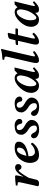

<svg xmlns="http://www.w3.org/2000/svg" viewBox="1396 -2134 750 3581"><g transform="rotate(-90 1770.5 -343.0)"><path d="M266.1 -285.2 270 -284.2Q303.2 -354 349.1 -395Q395 -436 439.9 -436Q469.7 -436 485.8 -418.9Q502 -401.9 502 -379.9Q502 -355 486.6 -335.9Q471.2 -316.9 448.2 -316.9Q420.9 -316.9 404.8 -335Q402.3 -337.9 398.2 -346.9Q394 -356 389.6 -362.5Q385.3 -369.1 380.9 -369.1Q366.7 -369.1 325 -309.6Q283.2 -250 244.1 -179.2L217.8 -71.8Q216.8 -68.4 214.4 -57.4Q211.9 -46.4 210.9 -42.5Q210 -38.6 206.8 -29.3Q203.6 -20 200.4 -16.1Q197.3 -12.2 191.7 -5.9Q186 0.5 179.4 2.9Q172.9 5.4 163.3 7.6Q153.8 9.8 142.1 9.8Q108.9 9.8 98.9 3.4Q88.9 -2.9 88.9 -17.1Q88.9 -23.9 91.1 -32.5Q93.3 -41 96.7 -52.7Q100.1 -64.5 101.6 -71.8L155.8 -315.9Q163.6 -348.1 163.8 -367.2Q164.1 -386.2 146 -387.2L106 -390.1Q92.8 -409.2 105 -422.9Q207 -436 270 -436Q291.5 -436 291.5 -411.1Q291.5 -397 274.4 -320.3Z M807.6 -365.2Q807.6 -400.4 769 -399.9Q698.2 -399.9 653.8 -224.1Q807.6 -249 807.6 -365.2ZM918.9 -369.1Q918.9 -353 916.5 -339.1Q914.1 -325.2 898.4 -300Q882.8 -274.9 856.4 -255.4Q830.1 -235.8 776.4 -216.3Q722.7 -196.8 648.9 -186Q644 -124 668 -95Q691.9 -65.9 720.7 -65.9Q803.7 -65.9 872.1 -139.2Q883.3 -139.2 891.1 -130.6Q898.9 -122.1 897.9 -109.9Q811 10.3 668.9 9.8Q588.9 9.8 555.9 -39.6Q522.9 -88.9 522.9 -165Q522.9 -209 541.5 -256.6Q560.1 -304.2 593.5 -346.7Q627 -389.2 681.9 -416.5Q736.8 -443.8 801.8 -443.8Q918.9 -444.3 918.9 -369.1Z M1343.8 -358.9Q1346.2 -336.9 1333.5 -322.3Q1320.8 -307.6 1306.6 -304.2Q1288.6 -299.3 1272.5 -305.2Q1256.3 -311 1253.4 -326.2Q1237.3 -405.8 1187.5 -405.8Q1135.3 -405.8 1135.3 -355Q1135.3 -298.8 1209.5 -259.8Q1324.7 -199.2 1324.7 -128.9Q1324.7 -70.8 1279.1 -29.3Q1233.4 12.2 1145 12.2Q1079.6 12.2 1031 -13.9Q982.4 -40 982.4 -87.9Q982.4 -109.9 997.1 -124.5Q1011.7 -139.2 1025.9 -139.2Q1063.5 -139.2 1089.4 -81.1Q1100.6 -56.2 1121.1 -42.5Q1141.6 -28.8 1166 -28.8Q1220.7 -28.8 1220.7 -78.1Q1220.7 -144.5 1153.3 -183.1Q1104 -211.4 1075.9 -246.6Q1047.9 -281.7 1047.9 -314Q1047.9 -352.1 1061.5 -378.7Q1075.2 -405.3 1100.6 -418.9Q1126 -432.6 1155.8 -438.2Q1185.5 -443.8 1224.6 -443.8Q1271.5 -443.8 1305.7 -419.7Q1339.8 -395.5 1343.8 -358.9Z M1760.7 -358.9Q1763.2 -336.9 1750.5 -322.3Q1737.8 -307.6 1723.6 -304.2Q1705.6 -299.3 1689.5 -305.2Q1673.3 -311 1670.4 -326.2Q1654.3 -405.8 1604.5 -405.8Q1552.2 -405.8 1552.2 -355Q1552.2 -298.8 1626.5 -259.8Q1741.7 -199.2 1741.7 -128.9Q1741.7 -70.8 1696 -29.3Q1650.4 12.2 1562 12.2Q1496.6 12.2 1448 -13.9Q1399.4 -40 1399.4 -87.9Q1399.4 -109.9 1414.1 -124.5Q1428.7 -139.2 1442.9 -139.2Q1480.5 -139.2 1506.3 -81.1Q1517.6 -56.2 1538.1 -42.5Q1558.6 -28.8 1583 -28.8Q1637.7 -28.8 1637.7 -78.1Q1637.7 -144.5 1570.3 -183.1Q1521 -211.4 1492.9 -246.6Q1464.8 -281.7 1464.8 -314Q1464.8 -352.1 1478.5 -378.7Q1492.2 -405.3 1517.6 -418.9Q1543 -432.6 1572.8 -438.2Q1602.5 -443.8 1641.6 -443.8Q1688.5 -443.8 1722.7 -419.7Q1756.8 -395.5 1760.7 -358.9Z M2124.5 -194.8Q2137.7 -231 2146.5 -273.4Q2155.3 -315.9 2155.3 -331.1Q2155.3 -360.8 2142.3 -382.8Q2129.4 -404.8 2108.4 -404.8Q2051.3 -404.8 2001.5 -318.8Q1951.7 -232.9 1951.7 -150.9Q1951.7 -40 2001.5 -40Q2023.4 -40 2062 -87.4Q2100.6 -134.8 2124.5 -194.8ZM2091.3 -39.1Q2091.3 -52.2 2092.3 -58.1L2090.3 -59.1Q2045.4 -16.1 2021.5 -3.2Q1997.6 9.8 1967.3 9.8Q1896.5 9.8 1863 -35.2Q1829.6 -80.1 1829.6 -131.8Q1829.6 -244.6 1922.6 -344.2Q2015.6 -443.8 2105.5 -443.8Q2172.4 -443.8 2189.5 -392.1Q2219.2 -413.1 2246.6 -443.8L2301.3 -446.8Q2303.2 -446.8 2303.2 -443.8Q2280.8 -359.9 2272 -320.8L2224.6 -125Q2217.8 -96.2 2217.3 -83Q2217.3 -66.9 2226.6 -66.9Q2241.7 -66.9 2283.7 -105L2308.6 -82Q2253.4 -27.8 2222.4 -9Q2191.4 9.8 2153.3 9.8Q2119.1 9.8 2105.2 -5.6Q2091.3 -21 2091.3 -39.1Z M2499 -563Q2503.4 -581.5 2505.4 -592Q2507.3 -602.5 2506.1 -611.6Q2504.9 -620.6 2502.7 -624.3Q2500.5 -627.9 2491.5 -631.3Q2482.4 -634.8 2474.1 -635.7Q2465.8 -636.7 2447.3 -638.2Q2442.4 -652.3 2452.1 -671.9Q2565.4 -676.8 2635.7 -698.2Q2643.1 -698.2 2646.7 -694.8Q2650.4 -691.4 2648.9 -685.1Q2638.2 -647.9 2623 -583L2519 -133.8Q2509.8 -93.3 2509.8 -82.5Q2509.8 -65.9 2520 -65.9Q2540 -65.9 2583 -100.1Q2604 -100.1 2608.9 -74.2Q2555.7 -30.3 2515.9 -10.3Q2476.1 9.8 2431.2 9.8Q2386.2 9.8 2386.2 -46.4Q2386.2 -73.2 2397.9 -125Z M2739.7 -118.2 2800.8 -381.8H2725.6Q2719.7 -381.8 2719.7 -383.8Q2719.7 -393.6 2724.6 -409.2Q2728.5 -425.3 2752.9 -425.8L2810.5 -429.2L2823.7 -479Q2825.7 -485.8 2828.6 -500.5Q2831.5 -515.1 2833.7 -522Q2835.9 -528.8 2839.8 -538.3Q2843.8 -547.9 2850.8 -553Q2857.9 -558.1 2867.7 -561Q2882.8 -564.9 2893.8 -567.4Q2904.8 -569.8 2918.7 -572Q2932.6 -574.2 2940.7 -572Q2948.7 -569.8 2948.7 -564Q2948.7 -563 2928.7 -474.1L2918.5 -429.2H3027.8Q3035.6 -423.3 3030.8 -404.8Q3025.9 -386.2 3016.6 -381.8H2908.7L2848.6 -127Q2841.8 -98.6 2842.3 -84Q2842.3 -65.9 2852.5 -65.9Q2861.3 -65.9 2883.1 -79.3Q2904.8 -92.8 2922.9 -112.8Q2931.6 -112.8 2940.2 -103.5Q2948.7 -94.2 2951.7 -85Q2865.7 10.3 2780.8 9.8Q2730 9.8 2730 -46.9Q2730 -76.2 2739.7 -118.2Z M3356.4 -194.8Q3369.6 -231 3378.4 -273.4Q3387.2 -315.9 3387.2 -331.1Q3387.2 -360.8 3374.3 -382.8Q3361.3 -404.8 3340.3 -404.8Q3283.2 -404.8 3233.4 -318.8Q3183.6 -232.9 3183.6 -150.9Q3183.6 -40 3233.4 -40Q3255.4 -40 3293.9 -87.4Q3332.5 -134.8 3356.4 -194.8ZM3323.2 -39.1Q3323.2 -52.2 3324.2 -58.1L3322.3 -59.1Q3277.3 -16.1 3253.4 -3.2Q3229.5 9.8 3199.2 9.8Q3128.4 9.8 3095 -35.2Q3061.5 -80.1 3061.5 -131.8Q3061.5 -244.6 3154.5 -344.2Q3247.6 -443.8 3337.4 -443.8Q3404.3 -443.8 3421.4 -392.1Q3451.2 -413.1 3478.5 -443.8L3533.2 -446.8Q3535.2 -446.8 3535.2 -443.8Q3512.7 -359.9 3503.9 -320.8L3456.5 -125Q3449.7 -96.2 3449.2 -83Q3449.2 -66.9 3458.5 -66.9Q3473.6 -66.9 3515.6 -105L3540.5 -82Q3485.4 -27.8 3454.3 -9Q3423.3 9.8 3385.3 9.8Q3351.1 9.8 3337.2 -5.6Q3323.2 -21 3323.2 -39.1Z"/></g></svg>

Font: Linux Libertine O
Style: Semibold Italic
Weight: 600
Italic angle: -11.5°
Designer: Philipp H. Poll
Foundry: Philipp H. Poll
Version: Version 5.1.2